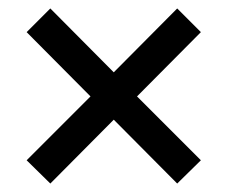

<svg xmlns="http://www.w3.org/2000/svg" viewBox="-20 -513 538 454"><path d="M99 -79 43 -134 194 -285 43 -437 99 -493 249 -342 399 -493 455 -437 304 -285 455 -134 399 -79 249 -230Z"/></svg>

Font: Nunito Sans 10pt Condensed
Style: Bold
Weight: 700
Width: 3
Designer: Vernon Adams
Foundry: Vernon Adams
Version: Version 3.101;gftools[0.9.27]